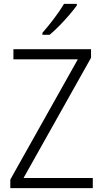

<svg xmlns="http://www.w3.org/2000/svg" viewBox="-20 -1033 530 987"><path d="M457 -66H33V-110L380 -728H49V-780H448V-736L101 -118H457ZM375 -1005Q360 -984 336 -956Q312 -928 285 -900.5Q258 -873 235 -854H198V-864Q227 -897 258 -938Q289 -979 309 -1013H375Z"/></svg>

Font: Noto Sans Malayalam UI SemiCondensed Light
Style: Regular
Weight: 300
Width: 4
Designer: Jelle Bosma - Monotype Design Team
Foundry: Monotype Imaging Inc.
Version: Version 2.104; ttfautohint (v1.8.4.7-5d5b)